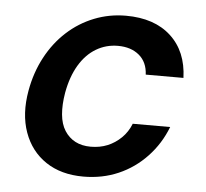

<svg xmlns="http://www.w3.org/2000/svg" viewBox="-44 -585 691 644"><g transform="rotate(5 301.0 -263.0)"><path d="M259 12Q184 12 132.5 -22.5Q81 -57 59 -118.5Q37 -180 51 -259Q62 -321 89.5 -372.5Q117 -424 157.5 -461Q198 -498 248.5 -518Q299 -538 355 -538Q451 -538 506.5 -487Q562 -436 565 -347H438Q436 -389 408.5 -412Q381 -435 337 -435Q297 -435 263.5 -415Q230 -395 207 -356.5Q184 -318 174 -263Q167 -222 170 -189.5Q173 -157 187 -135Q201 -113 223 -101.5Q245 -90 275 -90Q306 -90 331.5 -100.5Q357 -111 377.5 -131Q398 -151 409 -179H535Q513 -122 472 -78.5Q431 -35 377 -11.5Q323 12 259 12Z"/></g></svg>

Font: DM Sans 9pt SemiBold
Style: Italic
Weight: 600
Italic angle: -10°
Version: Version 4.004;gftools[0.9.30]